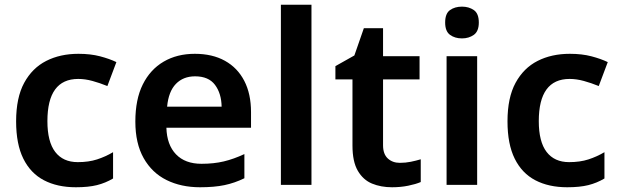

<svg xmlns="http://www.w3.org/2000/svg" viewBox="-20 -780 2616 810"><path d="M300 10Q222 10 165.5 -19.5Q109 -49 78.5 -110.5Q48 -172 48 -268Q48 -368 82 -430.5Q116 -493 175 -523Q234 -553 311 -553Q362 -553 402 -542.5Q442 -532 471 -518L433 -417Q401 -430 370 -438.5Q339 -447 310 -447Q180 -447 180 -269Q180 -182 213 -139Q246 -96 308 -96Q354 -96 389.5 -107.5Q425 -119 457 -138V-27Q425 -8 389 1Q353 10 300 10Z M802 -553Q876 -553 929 -523.5Q982 -494 1010.5 -439Q1039 -384 1039 -307V-241H682Q684 -169 722.5 -129Q761 -89 830 -89Q882 -89 924 -99Q966 -109 1011 -130V-28Q970 -8 927 1Q884 10 824 10Q744 10 682.5 -20.5Q621 -51 586 -113Q551 -175 551 -267Q551 -361 582.5 -424Q614 -487 670.5 -520Q727 -553 802 -553ZM803 -458Q753 -458 722 -426Q691 -394 685 -330H915Q914 -386 887 -422Q860 -458 803 -458Z M1294 0H1165V-760H1294Z M1667 -93Q1691 -93 1713 -97.5Q1735 -102 1755 -108V-12Q1734 -3 1702 3.5Q1670 10 1634 10Q1587 10 1549.5 -5.5Q1512 -21 1489.5 -59.5Q1467 -98 1467 -166V-445H1395V-501L1475 -546L1515 -661H1596V-543H1750V-445H1596V-167Q1596 -130 1616 -111.5Q1636 -93 1667 -93Z M1993 -543V0H1864V-543ZM1929 -752Q1958 -752 1979 -737.5Q2000 -723 2000 -685Q2000 -648 1979 -633Q1958 -618 1929 -618Q1899 -618 1878.5 -633Q1858 -648 1858 -685Q1858 -723 1878.5 -737.5Q1899 -752 1929 -752Z M2373 10Q2295 10 2238.5 -19.5Q2182 -49 2151.5 -110.5Q2121 -172 2121 -268Q2121 -368 2155 -430.5Q2189 -493 2248 -523Q2307 -553 2384 -553Q2435 -553 2475 -542.5Q2515 -532 2544 -518L2506 -417Q2474 -430 2443 -438.5Q2412 -447 2383 -447Q2253 -447 2253 -269Q2253 -182 2286 -139Q2319 -96 2381 -96Q2427 -96 2462.5 -107.5Q2498 -119 2530 -138V-27Q2498 -8 2462 1Q2426 10 2373 10Z"/></svg>

Font: Noto Sans Javanese SemiBold
Style: Regular
Weight: 600
Version: Version 2.004